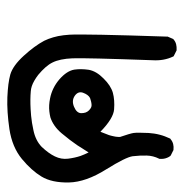

<svg xmlns="http://www.w3.org/2000/svg" viewBox="-8 -289 516 540"><g transform="rotate(-90 250.0 -19.0)"><path d="M377.4 219.2 363.8 212.4 361.8 211.4 360.8 209.5Q348.6 183.6 350.6 151.9Q357.4 -36.1 356 -73.2Q354.5 -108.9 344.2 -129.4Q339.4 -139.2 330.6 -149.2Q321.8 -159.2 309.6 -169.4Q301.3 -175.8 293.2 -180.4Q285.2 -185.1 277.8 -187.5Q270.5 -189.9 263.7 -190.4Q241.2 -192.4 213.4 -190.9Q204.1 -190.4 194.3 -189.5Q184.6 -188.5 174.6 -187Q164.6 -185.5 154.3 -183.1Q125 -177.2 106.9 -159.7Q98.1 -150.4 91.3 -141.1Q84.5 -131.8 80.1 -122.6Q71.3 -104.5 73.7 -85.4Q76.2 -65.9 81.5 -50.3Q85.4 -39.6 91.3 -27.8L111.8 -60.1Q125 -79.6 145 -103.5Q155.3 -115.7 166.5 -123.5Q177.7 -131.3 189.9 -135.3Q197.8 -137.2 206.5 -138.2Q215.3 -139.2 224.4 -138.7Q233.4 -138.2 243.2 -136.2Q272.9 -130.4 296.9 -109.9Q320.8 -88.9 324.2 -67.9Q325.7 -57.6 325.4 -47.6Q325.2 -37.6 323.7 -27.3Q319.8 -5.9 299.3 14.2Q279.3 34.7 258.8 40.5Q238.8 45.9 212.4 43.9Q187 42 149.4 5.4Q144.5 18.1 140.1 29.3Q139.2 32.2 138.4 35.2Q137.7 38.1 137 41.3Q136.2 44.4 135.7 47.6Q135.3 50.8 135 54Q134.8 57.1 134.8 60.5Q144.5 88.9 146 98.6Q147.5 108.9 146 141.1Q145.5 148.9 144.3 156.7Q143.1 164.6 141.1 172.1Q139.2 179.7 136.5 186.8Q133.8 193.8 130.4 201.2L129.9 202.1L128.9 202.6Q122.6 208 115 210Q107.4 211.9 98.6 210.9H97.7L97.2 210.4L83.5 203.6L82 202.6L81.1 201.7Q78.1 197.8 76.2 192.9Q74.2 188 73.5 182.9Q72.8 177.7 73.2 172.4V171.4L73.7 170.4Q82 153.8 82.5 135.7Q83 116.7 80.6 96.2Q78.1 77.1 43.9 22Q7.8 -35.2 6.8 -83.3Q5.9 -131.3 23.4 -160.2Q40.5 -188.5 72.8 -215.3Q106 -242.7 156.7 -250.5Q206.5 -257.8 246.6 -256.3Q256.8 -255.9 265.9 -255.1Q274.9 -254.4 282.7 -253.4Q290.5 -252.4 297.6 -251Q304.7 -249.5 310.5 -248Q335.4 -240.7 363.3 -210Q390.6 -180.2 405.3 -152.8Q408.2 -147 410.6 -140.6Q413.1 -134.3 415 -127.4Q417 -120.6 418.5 -113.3Q419.9 -106 420.9 -97.9Q421.9 -89.8 422.4 -81.5Q424.8 -39.1 417 193.4V194.8L416.5 195.8L410.6 209.5L410.2 210.4L408.7 211.4Q403.3 216.3 395.8 218.3Q388.2 220.2 379.4 219.7H378.4ZM244.6 -23.9Q253.9 -28.8 259.3 -43.9Q263.7 -57.1 251 -66.4Q237.3 -76.2 219.7 -68.8Q202.1 -61.5 201.7 -48.8Q201.7 -41.5 203.6 -36.1Q205.6 -30.8 209.5 -26.9Q213.9 -22.5 217.8 -20.8Q221.7 -19 225.6 -19.5Q227.1 -19.5 228.8 -19.8Q230.5 -20 231.9 -20.3Q233.4 -20.5 235.1 -21Q236.8 -21.5 238.5 -22Q240.2 -22.5 241.7 -22.9Q243.2 -23.4 244.6 -23.9Z"/></g></svg>

Font: NaikaiFont
Style: SemiBold
Weight: 600
Version: Version 1.89